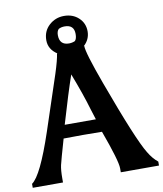

<svg xmlns="http://www.w3.org/2000/svg" viewBox="-133 -973 892 1050"><g transform="rotate(-10 313.5 -448.0)"><path d="M372 -714 375 -715Q375 -677 441 -497Q564 -161 612 -84Q635 -45 664 -22V0H452V-22Q452 -64 389 -236Q351 -237 284 -237Q217 -237 176 -236Q143 -122 137 -95.5Q131 -69 131 -22V0H-37V-22Q15 -58 92 -288Q169 -518 193 -592.5Q217 -667 221 -700H224Q176 -731 176 -781.5Q176 -832 211 -864Q246 -896 294 -896Q343 -896 375 -866Q407 -836 407 -791Q407 -746 372 -714ZM278 -574Q245 -479 195 -309H368Q362 -326 350 -366Q324 -455 278 -574ZM296 -743Q313 -743 329 -750Q340 -761 340 -788Q340 -839 288 -839Q268 -839 254 -831Q243 -820 243 -798Q243 -743 296 -743Z"/></g></svg>

Font: Asul
Style: Bold
Weight: 700
Designer: Mariela Monsalve
Foundry: Mariela Monsalve
Version: Version 1.002